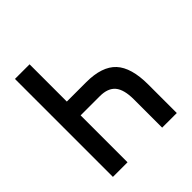

<svg xmlns="http://www.w3.org/2000/svg" viewBox="-187 -827 961 961"><g transform="rotate(-45 293.0 -346.5)"><path d="M66.9 0V-693.4H170.4V-429.7H307.6Q418.9 -429.7 469 -375.7Q519 -321.8 519 -201.7V0H415.5V-200.2Q415.5 -269.5 389.4 -300.8Q363.3 -332 306.2 -332H170.4V0Z"/></g></svg>

Font: Caskaydia Cove Medium
Style: Regular
Weight: 500
Monospace: yes
Designer: Aaron Bell
Foundry: Saja Typeworks
Version: Version 4.300; ttfautohint (v1.8.3)